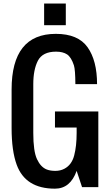

<svg xmlns="http://www.w3.org/2000/svg" viewBox="-20 -1079 625 1107"><path d="M351.1 -106Q393.6 -128.4 407.7 -182.6Q421.9 -236.8 421.9 -312.5V-343.8H296.9V-436.5H546.9V0H453.1L421.9 -93.8Q385.3 8.8 296.9 8.8Q126.5 8.8 76.2 -129.4Q46.9 -209.5 46.9 -340.8V-562.5Q46.9 -883.8 301.8 -883.8Q430.2 -883.8 484.9 -806.6Q539.6 -729.5 539.6 -593.8H414.6Q414.1 -677.2 406.2 -702.1Q391.1 -748.5 367.2 -765.1Q342.8 -781.2 303.2 -781.2Q226.1 -781.2 198.7 -729.5Q171.9 -677.7 171.9 -593.8V-312.5Q171.9 -206.5 193.4 -161.1Q214.8 -115.2 250 -101.6Q270.5 -93.8 299.3 -93.8Q328.1 -93.8 351.1 -106ZM234.4 -1058.6H359.4V-933.6H234.4Z"/></svg>

Font: Oswald
Style: Book
Weight: 400
Designer: vernon adams
Foundry: vernon adams
Version: Version 1.000